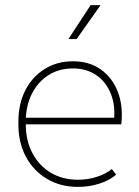

<svg xmlns="http://www.w3.org/2000/svg" viewBox="-20 -722 543 752"><path d="M285 10Q217 10 164 -21.5Q111 -53 81.5 -108Q52 -163 52 -235V-245Q52 -315 79 -368Q106 -421 154.5 -451.5Q203 -482 266 -482Q329 -482 374 -450.5Q419 -419 441 -363.5Q463 -308 455 -235H73V-261H438L426 -246Q433 -308 414 -355Q395 -402 356.5 -428Q318 -454 266 -454Q211 -454 169.5 -427.5Q128 -401 104.5 -354Q81 -307 81 -245V-235Q81 -171 107 -122Q133 -73 179 -45.5Q225 -18 285 -18Q324 -18 359.5 -29.5Q395 -41 418 -60L435 -38Q410 -16 370 -3Q330 10 285 10ZM248 -569 335 -702H374L280 -569Z"/></svg>

Font: SUSE Thin
Style: Regular
Weight: 250
Designer: Rene Bieder
Foundry: SUSE
Version: Version 1.000